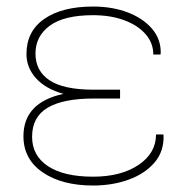

<svg xmlns="http://www.w3.org/2000/svg" viewBox="-20 -556 572 584"><path d="M263.2 8.3Q168.5 8.3 109.9 -31.7Q51.3 -71.8 51.3 -141.6Q51.3 -244.1 172.9 -270.5Q118.7 -285.6 89.6 -317.9Q60.5 -350.1 60.5 -391.6Q60.5 -460.9 114.7 -498.5Q168.9 -536.1 263.2 -536.1Q321.8 -536.1 368.9 -518.1Q416 -500 443.1 -467.8Q470.2 -435.5 468.8 -393.1L467.8 -390.1H446.3Q446.3 -425.8 422.1 -452.9Q397.9 -480 356.7 -494.9Q315.4 -509.8 263.2 -509.8Q174.8 -509.8 131.3 -477.8Q87.9 -445.8 87.9 -393.1Q87.9 -340.3 130.6 -311.8Q173.3 -283.2 264.6 -283.2H345.2V-256.3H264.6Q171.9 -256.3 124.8 -228.3Q77.6 -200.2 77.6 -140.1Q77.6 -82.5 126 -50.5Q174.3 -18.6 263.2 -18.6Q348.1 -18.6 401.4 -54.4Q454.6 -90.3 454.6 -147H476.6L477.5 -144Q479 -95.2 449.7 -61.3Q420.4 -27.3 371.1 -9.5Q321.8 8.3 263.2 8.3Z"/></svg>

Font: Roboto Slab Thin
Style: Regular
Weight: 100
Designer: Google
Version: Version 2.000; ttfautohint (v1.8.1.43-b0c9)